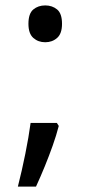

<svg xmlns="http://www.w3.org/2000/svg" viewBox="-20 -570 334 709"><path d="M190 -116 197 -105Q188 -70 174.5 -32Q161 6 145.5 44Q130 82 113 119H46Q61 60 73.5 -2Q86 -64 93 -116ZM147 -414Q121 -414 103 -430Q85 -446 85 -482Q85 -520 103 -535Q121 -550 147 -550Q173 -550 191 -535Q209 -520 209 -482Q209 -446 191 -430Q173 -414 147 -414Z"/></svg>

Font: ugurmukhi05
Style: Book
Weight: 400
Designer: Jelle Bosma - Monotype Design Team
Foundry: Monotype Imaging Inc.
Version: Version 2.003